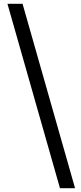

<svg xmlns="http://www.w3.org/2000/svg" viewBox="-20 -818 430 1018"><path d="M297.9 179.7 19.5 -797.9H99.6L377.9 179.7Z"/></svg>

Font: Gen Shin Gothic Medium
Style: Regular
Weight: 500
Designer: [Source Han Sans]
Ryoko NISHIZUKA  (kana & ideographs); Paul D. Hunt (Latin, Greek & Cyrillic); Wenlong ZHANG  (bopomofo
Version: Version 1.002.20150607